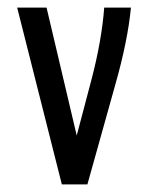

<svg xmlns="http://www.w3.org/2000/svg" viewBox="-20 -483 390 503"><path d="M142 0 25 -463H102L181 -128L219 -272Q233 -325 241.5 -373.5Q250 -422 253 -463H323Q319 -420 308.5 -368.5Q298 -317 282 -261L209 0Z"/></svg>

Font: Inconsolata ExtraCondensed SemiBold
Style: Regular
Weight: 600
Width: 2
Monospace: yes
Designer: Raph Levien, Cyreal, Brenton Simpson
Foundry: Raph Levien, Cyreal, Google
Version: Version 3.001; ttfautohint (v1.8.2.53-6de2)